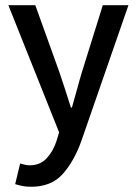

<svg xmlns="http://www.w3.org/2000/svg" viewBox="-20 -509 523 734"><path d="M99 205Q80 205 65.5 202Q51 199 38 195L57 116Q64 118 74 120.5Q84 123 93 123Q133 123 158 96.5Q183 70 196 30L206 -3L12 -489H115L206 -236Q217 -204 228.5 -168.5Q240 -133 251 -98H255Q265 -132 274.5 -167.5Q284 -203 294 -236L373 -489H471L291 30Q263 108 219.5 156.5Q176 205 99 205Z"/></svg>

Font: Assistant SemiBold
Style: Regular
Weight: 600
Designer: Hebrew By Ben Nathan, Latin by Paul Hunt
Version: Version 3.000